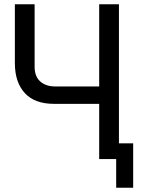

<svg xmlns="http://www.w3.org/2000/svg" viewBox="-20 -749 680 904"><path d="M540 -74H607V135H527V0H447V-260H235Q143 -260 96.5 -311Q50 -362 50 -452V-729H143V-434Q143 -389 169.5 -365.5Q196 -342 239 -342H447V-729H540Z"/></svg>

Font: ColatingCofangSans
Style: Regular
Weight: 400
Foundry: GNU
Version: Version 412.227;June 27, 2022;FontCreator 11.0.0.2412 32-bit